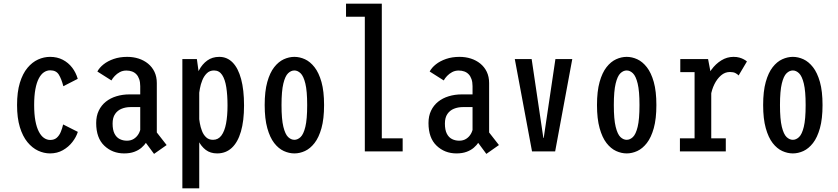

<svg xmlns="http://www.w3.org/2000/svg" viewBox="-20 -820 4540 1040"><path d="M401.6 -105.7Q392.9 -77.6 372.1 -50.8Q351.4 -23.9 320.6 -6.5Q289.8 11 251.1 11Q218.1 11 186.3 -3.8Q154.6 -18.6 128.7 -50Q102.9 -81.4 87.6 -131.2Q72.4 -181 72.4 -251Q72.4 -321.8 87.6 -371.6Q102.9 -421.4 128.7 -452.4Q154.6 -483.4 186.3 -497.7Q218.1 -512 251.1 -512Q289.6 -512 319.8 -496.4Q350.1 -480.7 370.7 -453.9Q391.4 -427 401.1 -393L323.1 -353Q313.1 -392 298.7 -415.6Q284.3 -439.1 252 -439.1Q233.9 -439.1 218 -428.5Q202.1 -417.8 190.2 -395.1Q178.2 -372.4 171.6 -336.6Q165 -300.9 165 -251Q165 -201.6 171.6 -166Q178.2 -130.4 190.2 -107.3Q202.1 -84.2 218 -73Q233.9 -61.9 252 -61.9Q274 -61.9 287.6 -74Q301.3 -86.2 309.2 -105.5Q317.2 -124.8 322 -145.9Z M814.4 13.6 748.4 -75.6 800 -140.1 882.6 -34.3ZM742.6 -131.6 788.1 -78.7Q782.9 -64.9 772.6 -49.3Q762.4 -33.7 746.4 -19.9Q730.4 -6.1 707.2 2.4Q684 11 652.3 11Q589 11 545 -30.8Q501 -72.5 501 -153.6Q501 -191.6 514.9 -220.5Q528.7 -249.4 553.1 -269Q577.6 -288.6 610.6 -298.6Q643.6 -308.7 681.6 -308.7H750.8V-239.9H686.4Q660.9 -239.9 638.9 -231Q616.9 -222.2 603.4 -202.6Q589.9 -183 589.9 -150.6Q589.9 -116.4 600.3 -96Q610.7 -75.6 628.4 -66.8Q646 -57.9 667.7 -57.9Q689.2 -57.9 705.2 -68.1Q721.2 -78.3 730.8 -95.1Q740.4 -111.9 742.6 -131.6ZM669.1 -512Q701.9 -512 730.6 -502.8Q759.4 -493.5 781.8 -475.4Q804.1 -457.2 816.8 -430.8Q829.4 -404.3 829.4 -369.9V-77.4L739.6 -94.1V-353.3Q739.6 -375.1 734 -391.2Q728.5 -407.3 718.6 -417.6Q708.8 -427.9 695 -432.9Q681.3 -437.9 664.6 -437.9Q644.9 -437.9 629.1 -429.4Q613.2 -420.9 601.7 -408.6Q590.1 -396.4 583.6 -384.3L507.4 -432.6Q518.2 -453.3 540.9 -471.4Q563.5 -489.4 596 -500.7Q628.6 -512 669.1 -512Z M967.8 -500H1046.4L1059.2 -407.6V200H967.8ZM1167.7 -512Q1210.4 -512 1240.4 -481.2Q1270.4 -450.4 1286.1 -391.6Q1301.9 -332.9 1301.9 -249Q1301.9 -165.1 1284.9 -107.1Q1267.9 -49.1 1235.4 -19Q1203 11 1156.3 11Q1119.6 11 1094.5 -8.1Q1069.4 -27.2 1053.8 -59.3Q1038.3 -91.4 1031.4 -131.5Q1024.4 -171.6 1024.4 -213.6L1057.6 -190.9Q1058.6 -175.1 1062.3 -153.4Q1066 -131.6 1074 -110.9Q1081.9 -90.1 1096.5 -76.4Q1111 -62.7 1133.9 -62.7Q1162.1 -62.7 1179.3 -86Q1196.6 -109.2 1204.5 -151Q1212.4 -192.9 1212.4 -249Q1212.4 -305.1 1205.7 -347.7Q1199 -390.3 1183.1 -414.3Q1167.2 -438.3 1139.3 -438.3Q1115.9 -438.3 1100.5 -423.2Q1085.1 -408.2 1076 -385.8Q1066.9 -363.4 1062.8 -340.3Q1058.6 -317.2 1057.6 -301.4L1024.4 -290Q1024.4 -329 1032.7 -368.2Q1041 -407.5 1058.2 -440Q1075.4 -472.5 1102.6 -492.2Q1129.9 -512 1167.7 -512Z M1574.6 11Q1546 11 1517.3 -2Q1488.6 -15.1 1465.3 -45.1Q1442 -75.1 1427.9 -125.8Q1413.7 -176.4 1413.7 -251Q1413.7 -325.6 1427.8 -375.9Q1441.8 -426.1 1465.2 -456Q1488.6 -485.9 1517.2 -499Q1545.8 -512 1574.6 -512Q1603.4 -512 1631.9 -499Q1660.3 -485.9 1683.7 -456Q1707.1 -426.1 1721.3 -375.9Q1735.4 -325.6 1735.4 -251Q1735.4 -176.4 1721.3 -125.8Q1707.1 -75.1 1683.7 -45.1Q1660.3 -15.1 1631.9 -2Q1603.4 11 1574.6 11ZM1574.6 -62.7Q1592.4 -62.7 1608.2 -77.6Q1624.1 -92.6 1634 -133.2Q1643.9 -173.8 1643.9 -251Q1643.9 -326.9 1634 -367.4Q1624.1 -407.9 1608.2 -423.1Q1592.4 -438.3 1574.6 -438.3Q1556.3 -438.3 1540.5 -423.1Q1524.6 -407.9 1514.8 -367.4Q1504.9 -326.9 1504.9 -251Q1504.9 -173.8 1514.9 -133.2Q1524.9 -92.6 1540.7 -77.6Q1556.5 -62.7 1574.6 -62.7Z M2048.1 -70.6H2161.1V0H1956.1V-729.4H1854.3V-800H2048.1Z M2614.4 13.6 2548.4 -75.6 2600 -140.1 2682.6 -34.3ZM2542.6 -131.6 2588.1 -78.7Q2582.9 -64.9 2572.6 -49.3Q2562.4 -33.7 2546.4 -19.9Q2530.4 -6.1 2507.2 2.4Q2484 11 2452.3 11Q2389 11 2345 -30.8Q2301 -72.5 2301 -153.6Q2301 -191.6 2314.9 -220.5Q2328.7 -249.4 2353.1 -269Q2377.6 -288.6 2410.6 -298.6Q2443.6 -308.7 2481.6 -308.7H2550.8V-239.9H2486.4Q2460.9 -239.9 2438.9 -231Q2416.9 -222.2 2403.4 -202.6Q2389.9 -183 2389.9 -150.6Q2389.9 -116.4 2400.3 -96Q2410.7 -75.6 2428.4 -66.8Q2446 -57.9 2467.7 -57.9Q2489.2 -57.9 2505.2 -68.1Q2521.2 -78.3 2530.8 -95.1Q2540.4 -111.9 2542.6 -131.6ZM2469.1 -512Q2501.9 -512 2530.6 -502.8Q2559.4 -493.5 2581.8 -475.4Q2604.1 -457.2 2616.8 -430.8Q2629.4 -404.3 2629.4 -369.9V-77.4L2539.6 -94.1V-353.3Q2539.6 -375.1 2534 -391.2Q2528.5 -407.3 2518.6 -417.6Q2508.8 -427.9 2495 -432.9Q2481.3 -437.9 2464.6 -437.9Q2444.9 -437.9 2429.1 -429.4Q2413.2 -420.9 2401.7 -408.6Q2390.1 -396.4 2383.6 -384.3L2307.4 -432.6Q2318.2 -453.3 2340.9 -471.4Q2363.5 -489.4 2396 -500.7Q2428.6 -512 2469.1 -512Z M2988.5 -500H3079.8L2987.1 0H2861.8L2768.5 -500H2859.8L2923.2 -72.7H2925.1Z M3374.6 11Q3346 11 3317.3 -2Q3288.6 -15.1 3265.3 -45.1Q3242 -75.1 3227.9 -125.8Q3213.7 -176.4 3213.7 -251Q3213.7 -325.6 3227.8 -375.9Q3241.8 -426.1 3265.2 -456Q3288.6 -485.9 3317.2 -499Q3345.8 -512 3374.6 -512Q3403.4 -512 3431.9 -499Q3460.3 -485.9 3483.7 -456Q3507.1 -426.1 3521.3 -375.9Q3535.4 -325.6 3535.4 -251Q3535.4 -176.4 3521.3 -125.8Q3507.1 -75.1 3483.7 -45.1Q3460.3 -15.1 3431.9 -2Q3403.4 11 3374.6 11ZM3374.6 -62.7Q3392.4 -62.7 3408.2 -77.6Q3424.1 -92.6 3434 -133.2Q3443.9 -173.8 3443.9 -251Q3443.9 -326.9 3434 -367.4Q3424.1 -407.9 3408.2 -423.1Q3392.4 -438.3 3374.6 -438.3Q3356.3 -438.3 3340.5 -423.1Q3324.6 -407.9 3314.8 -367.4Q3304.9 -326.9 3304.9 -251Q3304.9 -173.8 3314.9 -133.2Q3324.9 -92.6 3340.7 -77.6Q3356.5 -62.7 3374.6 -62.7Z M3783.9 -287.9Q3783.9 -329.9 3796.8 -369.8Q3809.7 -409.8 3833 -441.9Q3856.4 -474.1 3887.2 -493Q3918 -512 3953.3 -512Q3971.3 -512 3985.3 -508Q3999.3 -504 4009.5 -498.2Q4019.7 -492.5 4025.9 -487.1L3980.9 -411.3Q3974.8 -418.2 3963.6 -424.1Q3952.5 -430 3933.5 -430Q3906.9 -430 3885.5 -411.5Q3864 -392.9 3849.6 -363.7Q3835.3 -334.5 3830.4 -302.6ZM3832.6 -70.6H3911.4V0H3662.9V-70.6H3742.3V-429.4H3664.9V-500H3815.4L3832.6 -409.6Z M4274.6 11Q4246 11 4217.3 -2Q4188.6 -15.1 4165.3 -45.1Q4142 -75.1 4127.9 -125.8Q4113.7 -176.4 4113.7 -251Q4113.7 -325.6 4127.8 -375.9Q4141.8 -426.1 4165.2 -456Q4188.6 -485.9 4217.2 -499Q4245.8 -512 4274.6 -512Q4303.4 -512 4331.9 -499Q4360.3 -485.9 4383.7 -456Q4407.1 -426.1 4421.3 -375.9Q4435.4 -325.6 4435.4 -251Q4435.4 -176.4 4421.3 -125.8Q4407.1 -75.1 4383.7 -45.1Q4360.3 -15.1 4331.9 -2Q4303.4 11 4274.6 11ZM4274.6 -62.7Q4292.4 -62.7 4308.2 -77.6Q4324.1 -92.6 4334 -133.2Q4343.9 -173.8 4343.9 -251Q4343.9 -326.9 4334 -367.4Q4324.1 -407.9 4308.2 -423.1Q4292.4 -438.3 4274.6 -438.3Q4256.3 -438.3 4240.5 -423.1Q4224.6 -407.9 4214.8 -367.4Q4204.9 -326.9 4204.9 -251Q4204.9 -173.8 4214.9 -133.2Q4224.9 -92.6 4240.7 -77.6Q4256.5 -62.7 4274.6 -62.7Z"/></svg>

Font: League Mono Thin Condensed
Style: Regular
Weight: 100
Width: 1
Designer: Tyler Finck
Foundry: The League of Moveable Type / Tyler Finck
Version: Version 2.300;RELEASE